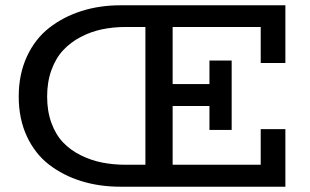

<svg xmlns="http://www.w3.org/2000/svg" viewBox="-20 -706 1174 726"><path d="M1059.1 -467.8H965.8V-604H632.8V-388.2H772V-477.1H856V-214.8H772V-305.2H632.8V-83H965.8V-217.8H1059.1V0H435.1Q356 0 287.4 -21.2Q218.8 -42.5 165.5 -83.5Q112.3 -124.5 81.5 -190.7Q50.8 -256.8 50.8 -340.8Q50.8 -424.8 81.5 -491.7Q112.3 -558.6 165.5 -600.3Q218.8 -642.1 287.6 -664.1Q356.4 -686 435.1 -686H1059.1ZM529.8 -83V-604H456.1Q408.7 -604 366.2 -595.2Q323.7 -586.4 285.2 -566.2Q246.6 -545.9 218.8 -516.1Q190.9 -486.3 174.6 -441.4Q158.2 -396.5 158.2 -340.8Q158.2 -285.2 174.6 -240.7Q190.9 -196.3 218.8 -167.2Q246.6 -138.2 285.4 -118.9Q324.2 -99.6 366.5 -91.3Q408.7 -83 456.1 -83Z"/></svg>

Font: BioRhyme
Style: Regular
Weight: 400
Designer: Aoife Mooney
Foundry: Aoife Mooney Type
Version: Version 1.500;PS 001.500;hotconv 1.0.88;makeotf.lib2.5.64775